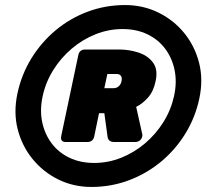

<svg xmlns="http://www.w3.org/2000/svg" viewBox="-20 -730 835 760"><path d="M342 10Q271 10 211 -19.5Q151 -49 109 -100.5Q67 -152 50 -218.5Q33 -285 49 -360Q65 -435 104 -498.5Q143 -562 199.5 -609.5Q256 -657 326.5 -683.5Q397 -710 475 -710Q546 -710 606.5 -680.5Q667 -651 709 -599.5Q751 -548 768 -481.5Q785 -415 769 -340Q753 -265 714 -201.5Q675 -138 618 -90.5Q561 -43 490.5 -16.5Q420 10 342 10ZM353 -85Q408 -85 459.5 -105.5Q511 -126 554 -162.5Q597 -199 627 -247Q657 -295 669 -350Q681 -405 671 -453Q661 -501 633.5 -537.5Q606 -574 563 -594.5Q520 -615 465 -615Q410 -615 358.5 -594.5Q307 -574 264 -537.5Q221 -501 191 -453Q161 -405 149 -350Q137 -295 147 -247Q157 -199 184.5 -162.5Q212 -126 255 -105.5Q298 -85 353 -85ZM239 -168Q229 -168 224.5 -174Q220 -180 222 -190L290 -512Q295 -534 317 -534H453Q491 -534 528 -522Q565 -510 585.5 -482.5Q606 -455 596 -409Q588 -369 566 -344Q544 -319 519 -307L542 -204Q543 -201 543.5 -198Q544 -195 543 -190Q542 -182 534.5 -175Q527 -168 516 -168H431Q421 -168 414.5 -172.5Q408 -177 406 -187L393 -282H372L353 -190Q348 -168 326 -168ZM393 -381H430Q442 -381 450.5 -389Q459 -397 461 -409Q464 -421 459 -429Q454 -437 442 -437H405Z"/></svg>

Font: Rubik Black
Style: Italic
Weight: 900
Italic angle: -12°
Designer: Hubert and Fischer
Foundry: Hubert and Fischer
Version: Version 2.300;gftools[0.9.30]